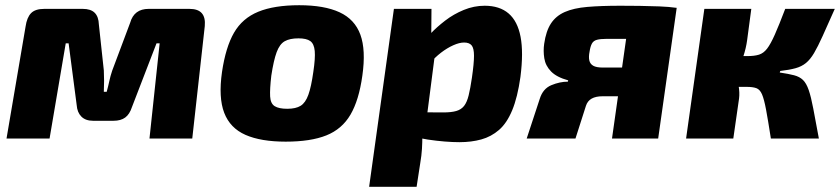

<svg xmlns="http://www.w3.org/2000/svg" viewBox="-20 -531 3220 736"><path d="M706 -497Q739 -497 753.5 -480.5Q768 -464 765 -431L717 0H553L592 -365H580L486 -121Q477 -93 460 -80.5Q443 -68 415 -68H337Q308 -68 292 -84Q276 -100 274 -128L243 -365H232L170 0H5L78 -429Q83 -464 99 -480.5Q115 -497 150 -497H297Q328 -497 343 -482Q358 -467 359 -437L378 -261Q379 -240 379 -221Q379 -202 378 -179H389Q395 -201 399 -220Q403 -239 410 -260L479 -444Q494 -497 550 -497Z M1127 -511Q1223 -511 1281.5 -484Q1340 -457 1361.5 -398Q1383 -339 1369 -241Q1356 -147 1323.5 -91.5Q1291 -36 1231 -12Q1171 12 1075 12Q980 12 921 -14Q862 -40 839.5 -98.5Q817 -157 831 -255Q845 -350 877 -405.5Q909 -461 970 -486Q1031 -511 1127 -511ZM1124 -384Q1091 -384 1071.5 -373Q1052 -362 1040.5 -331Q1029 -300 1020 -241Q1014 -189 1015.5 -161.5Q1017 -134 1033 -124Q1049 -114 1081 -114Q1114 -114 1132.5 -125.5Q1151 -137 1162 -167.5Q1173 -198 1181 -255Q1189 -308 1186.5 -335.5Q1184 -363 1169.5 -373.5Q1155 -384 1124 -384Z M1838 -509Q1895 -509 1929.5 -479.5Q1964 -450 1975.5 -390Q1987 -330 1975 -236Q1964 -158 1943.5 -108.5Q1923 -59 1893 -33Q1863 -7 1825 3.5Q1787 14 1741 14Q1716 14 1684.5 11.5Q1653 9 1620 4Q1587 -1 1557.5 -9.5Q1528 -18 1509 -30L1530 -101Q1569 -101 1602.5 -100.5Q1636 -100 1679 -100Q1710 -100 1729 -105.5Q1748 -111 1759 -125Q1770 -139 1776.5 -165.5Q1783 -192 1789 -233Q1797 -288 1797 -317Q1797 -346 1788 -357Q1779 -368 1759 -368Q1741 -368 1717.5 -357.5Q1694 -347 1670.5 -329Q1647 -311 1628 -288L1595 -359Q1607 -377 1630.5 -402Q1654 -427 1686.5 -452Q1719 -477 1758 -493Q1797 -509 1838 -509ZM1634 -497 1633 -375 1652 -360 1609 -27 1599 -10Q1599 15 1597.5 40Q1596 65 1591 94L1577 185H1395L1490 -497Z M2358 -509Q2393 -509 2431.5 -508.5Q2470 -508 2507.5 -506.5Q2545 -505 2573 -501L2549 -380Q2546 -382 2527 -382.5Q2508 -383 2476.5 -382.5Q2445 -382 2401.5 -382Q2358 -382 2304 -382Q2282 -382 2268.5 -378.5Q2255 -375 2249 -364Q2243 -353 2240 -333Q2236 -313 2239 -299.5Q2242 -286 2254 -279Q2266 -272 2292 -272H2529L2522 -165Q2504 -164 2478 -163Q2452 -162 2408 -162Q2364 -162 2290 -162Q2264 -162 2248 -153Q2232 -144 2226 -125L2186 0H1999L2049 -152Q2061 -191 2093.5 -204.5Q2126 -218 2157 -218L2158 -223Q2114 -235 2092.5 -257Q2071 -279 2066.5 -307.5Q2062 -336 2066 -363Q2073 -412 2092 -441Q2111 -470 2145 -485Q2179 -500 2231.5 -504.5Q2284 -509 2358 -509ZM2574 -501 2503 0H2326L2397 -501Z M3180 -497Q3152 -434 3133.5 -393Q3115 -352 3100.5 -327.5Q3086 -303 3069.5 -289.5Q3053 -276 3029.5 -269.5Q3006 -263 2971 -259L2969 -253Q3003 -248 3024 -242.5Q3045 -237 3058 -224.5Q3071 -212 3080 -186Q3089 -160 3097.5 -115Q3106 -70 3119 0H2935Q2924 -71 2916.5 -111Q2909 -151 2901 -169.5Q2893 -188 2879.5 -193Q2866 -198 2842 -198L2845 -316Q2872 -316 2889.5 -321.5Q2907 -327 2920.5 -344.5Q2934 -362 2950 -398Q2966 -434 2990 -497ZM2860 -497 2844 -377Q2840 -347 2829.5 -315Q2819 -283 2802 -254Q2806 -232 2811 -204Q2816 -176 2813 -153L2791 0H2610L2680 -497ZM2888 -316 2872 -198H2775L2791 -316Z"/></svg>

Font: Exo 2 ExtraBold
Style: Italic
Weight: 800
Italic angle: -8°
Designer: Natanael Gama
Foundry: Natanael Gama
Version: Version 2.010